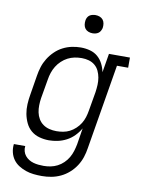

<svg xmlns="http://www.w3.org/2000/svg" viewBox="-101 -800 801 1081"><g transform="rotate(10 300.0 -259.5)"><path d="M215 213Q191 213 167.5 210.5Q144 208 122.5 200.5Q101 193 82 181Q63 169 50 151Q37 133 31.5 110Q26 87 29 63H94Q92 78 96 92.5Q100 107 109 118Q118 129 130 136.5Q142 144 156 148Q170 152 185 153.5Q200 155 215 155Q235 155 255 151Q275 147 293.5 137.5Q312 128 327.5 113Q343 98 353.5 80Q364 62 370 42.5Q376 23 380 3L395 -91Q382 -68 362.5 -48Q343 -28 319 -15.5Q295 -3 269.5 2.5Q244 8 219 8Q191 8 164 0.5Q137 -7 117 -24Q97 -41 85.5 -65.5Q74 -90 69 -116.5Q64 -143 65.5 -171.5Q67 -200 72 -228L90 -338Q94 -364 102 -389.5Q110 -415 124.5 -438.5Q139 -462 159.5 -482Q180 -502 204.5 -514.5Q229 -527 255 -532.5Q281 -538 307 -538Q334 -538 359.5 -531Q385 -524 403.5 -508Q422 -492 433.5 -469.5Q445 -447 450 -422L468 -530H588V-472H524L443 13Q439 40 430.5 66Q422 92 406.5 116Q391 140 369 159.5Q347 179 321.5 191Q296 203 269 208Q242 213 215 213ZM252 -50Q271 -50 290.5 -53.5Q310 -57 327.5 -66Q345 -75 360.5 -89.5Q376 -104 386.5 -121Q397 -138 403 -157Q409 -176 412 -195L431 -305Q434 -326 435 -347Q436 -368 432.5 -388Q429 -408 420.5 -426Q412 -444 397 -456.5Q382 -469 362.5 -474.5Q343 -480 322 -480Q301 -480 281 -476Q261 -472 242.5 -462.5Q224 -453 208 -438Q192 -423 181 -405Q170 -387 163.5 -367.5Q157 -348 154 -328L135 -218Q132 -198 131.5 -177Q131 -156 135 -136.5Q139 -117 149 -100Q159 -83 175 -71.5Q191 -60 211 -55Q231 -50 252 -50ZM356 -628Q344 -628 332.5 -632.5Q321 -637 314 -646Q307 -655 305 -667.5Q303 -680 305 -693Q306 -701 310.5 -709.5Q315 -718 322.5 -723Q330 -728 339 -730Q348 -732 356 -732Q369 -732 380.5 -727.5Q392 -723 399 -714Q406 -705 408 -692.5Q410 -680 408 -667Q406 -659 401.5 -650.5Q397 -642 389.5 -637Q382 -632 373.5 -630Q365 -628 356 -628Z"/></g></svg>

Font: Iosevka Slab LtExObl
Style: Regular
Weight: 300
Width: 7
Italic angle: -9°
Monospace: yes
Designer: Belleve Invis
Foundry: Belleve Invis
Version: Version 11.1.0; ttfautohint (v1.8.3)